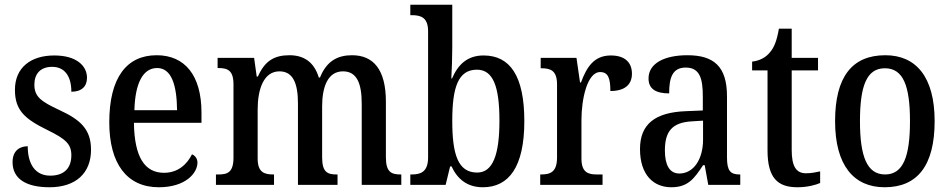

<svg xmlns="http://www.w3.org/2000/svg" viewBox="-20 -780 4008 810"><path d="M189 10C299 10 364 -49 364 -148C364 -235 319 -275 230 -316C153 -352 125 -372 125 -423C125 -468 150 -498 200 -498C251 -498 281 -461 281 -393C324 -393 347 -415 347 -452C347 -502 303 -546 209 -546C110 -546 43 -495 43 -401C43 -314 85 -278 181 -231C256 -194 281 -173 281 -125C281 -72 252 -39 192 -39C127 -39 97 -90 97 -163C65 -163 33 -146 33 -96C33 -27 88 10 189 10Z M650 10C763 10 813 -50 813 -94C813 -112 802 -124 790 -129C769 -87 731 -51 672 -51C591 -51 547 -116 545 -262H830V-305C830 -463 759 -547 641 -547C514 -547 441 -452 441 -264C441 -90 515 10 650 10ZM727 -315H547C550 -429 583 -493 643 -493C703 -493 726 -422 727 -315Z M891 0H1136V-44H1133C1096 -44 1067 -52 1067 -111V-318C1067 -403 1092 -479 1159 -479C1216 -479 1237 -429 1237 -343V0H1404V-44H1400C1362 -44 1339 -53 1339 -116V-331C1339 -410 1361 -479 1427 -479C1485 -479 1506 -429 1506 -343V0H1673V-44H1670C1632 -44 1608 -53 1608 -116V-351C1608 -487 1555 -547 1465 -547C1405 -547 1358 -523 1330 -453H1325C1304 -522 1258 -547 1201 -547C1137 -547 1097 -523 1068 -457H1063L1052 -536H898V-493H901C939 -493 965 -484 965 -425V-115C965 -53 940 -44 902 -44H891Z M2017 10C2127 10 2192 -76 2192 -269C2192 -461 2131 -546 2020 -546C1951 -546 1912 -507 1887 -449H1884C1886 -478 1888 -543 1888 -578V-760H1711V-716H1717C1755 -716 1786 -707 1786 -648V-116C1786 -53 1753 -44 1717 -44H1711V0H1860L1879 -78H1885C1909 -26 1950 10 2017 10ZM1993 -52C1912 -52 1888 -129 1888 -270C1888 -412 1913 -486 1992 -486C2060 -486 2087 -416 2087 -271C2087 -129 2060 -52 1993 -52Z M2259 0H2522V-44H2498C2462 -44 2433 -52 2433 -111V-274C2433 -361 2457 -476 2512 -476C2545 -476 2555 -451 2555 -396C2617 -396 2646 -424 2646 -469C2646 -515 2618 -546 2557 -546C2486 -546 2455 -497 2431 -432H2427L2412 -536H2261V-492H2264C2302 -492 2330 -483 2330 -424V-116C2330 -53 2301 -44 2262 -44H2259Z M2812 10C2883 10 2909 -27 2946 -83H2953L2968 0H3103V-44H3100C3061 -44 3047 -60 3047 -116V-374C3047 -500 2991 -547 2880 -547C2785 -547 2716 -514 2716 -449C2716 -406 2745 -386 2803 -386C2803 -451 2816 -495 2873 -495C2933 -495 2945 -447 2945 -373V-314L2874 -311C2744 -306 2680 -257 2680 -151C2680 -41 2738 10 2812 10ZM2846 -48C2804 -48 2785 -85 2785 -145C2785 -223 2813 -263 2898 -268L2946 -271V-191C2946 -108 2906 -48 2846 -48Z M3344 10C3387 10 3422 0 3440 -8V-57C3421 -53 3403 -49 3380 -49C3339 -49 3320 -78 3320 -147V-483H3431V-536H3320V-659H3266C3257 -607 3246 -580 3228 -559C3210 -537 3185 -524 3153 -520V-483H3218V-146C3218 -30 3260 10 3344 10Z M3712 10C3850 10 3923 -81 3923 -269C3923 -456 3844 -547 3715 -547C3575 -547 3503 -456 3503 -269C3503 -81 3583 10 3712 10ZM3714 -44C3637 -44 3608 -121 3608 -269C3608 -417 3636 -492 3713 -492C3791 -492 3819 -417 3819 -269C3819 -121 3791 -44 3714 -44Z"/></svg>

Font: Noto Serif Devanagari Condensed Medium
Style: Regular
Weight: 500
Width: 3
Designer: Universal Thirst, Indian Type Foundry and the Monotype Design Team
Foundry: Monotype Imaging Inc.
Version: Version 2.004